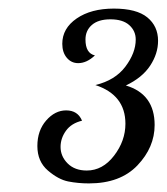

<svg xmlns="http://www.w3.org/2000/svg" viewBox="-20 -769 388 447"><path d="M134 -512Q161 -512 171 -488Q146 -482 133.5 -464.5Q121 -447 121 -427Q121 -405 137.5 -388.5Q154 -372 182 -372Q219 -372 245.5 -406.5Q272 -441 272 -481Q272 -548 202 -571Q248 -582 272 -614Q296 -646 296 -677Q296 -697 281 -710.5Q266 -724 237 -724Q209 -724 194 -711Q179 -698 179 -677Q179 -645 201 -640Q182 -622 162 -622Q146 -622 135.5 -634.5Q125 -647 125 -667Q125 -703 158.5 -726Q192 -749 245 -749Q298 -749 323 -728.5Q348 -708 348 -674Q348 -644 329.5 -616Q311 -588 273 -570Q340 -550 340 -478Q340 -426 300 -384Q260 -342 187 -342Q162 -342 139 -346.5Q116 -351 91.5 -372Q67 -393 67 -429Q67 -465 87.5 -488.5Q108 -512 134 -512Z"/></svg>

Font: Lobster Two
Style: Italic
Weight: 400
Designer: Pablo Impallari
Foundry: Pablo Impallari. www.impallari.com
Version: Version 1.006